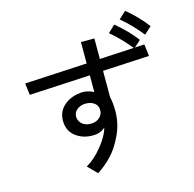

<svg xmlns="http://www.w3.org/2000/svg" viewBox="-134 -1036 1268 1252"><g transform="rotate(-15 500.0 -410.0)"><path d="M332 -315.4Q332 -288.1 353.5 -267.1Q375 -246.1 414.1 -246.1Q450.2 -246.1 472.7 -266.6Q495.1 -287.1 495.1 -315.4Q495.1 -347.7 471.7 -364.7Q448.2 -381.8 414.1 -381.8Q378.9 -381.8 355.5 -362.8Q332 -343.8 332 -315.4ZM242.2 -311.5Q242.2 -377 292 -417Q341.8 -457 414.1 -459Q453.1 -459 488.3 -439.5V-552.7L77.1 -531.2L67.4 -610.4L488.3 -632.8V-777.3H579.1V-638.7L883.8 -655.3L893.6 -575.2L579.1 -558.6V-380.9Q588.9 -341.8 588.9 -284.2Q588.9 -201.2 552.7 -124.5Q516.6 -47.9 472.2 -2Q427.7 43.9 376 78.1L315.4 16.6Q373 -16.6 425.8 -82Q478.5 -147.5 491.2 -200.2Q461.9 -168.9 404.3 -168.9Q337.9 -168.9 290 -206.5Q242.2 -244.1 242.2 -311.5ZM770.5 -854.5 819.3 -899.4Q899.4 -833 954.1 -759.8L905.3 -715.8Q840.8 -795.9 770.5 -854.5ZM679.7 -786.1 727.5 -831.1Q810.5 -762.7 863.3 -691.4L814.5 -647.5Q750 -727.5 679.7 -786.1Z"/></g></svg>

Font: Gothic A1 Medium
Style: Regular
Weight: 500
Designer: HanYang I&C Co.,Ltd.
Foundry: HanYang I&C Co.,Ltd.
Version: Version 2.50